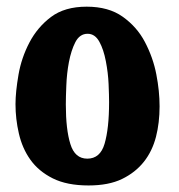

<svg xmlns="http://www.w3.org/2000/svg" viewBox="-20 -611 543 581"><path d="M351.1 -560.5Q394.5 -529.8 418.5 -483.9Q443.4 -436.5 453.1 -385.7Q462.9 -335.4 462.9 -289.1Q462.9 -239.7 452.1 -197.3Q440.9 -153.8 415.5 -121.6Q389.6 -88.9 349.1 -69.3Q308.6 -49.8 248 -49.8Q182.6 -49.8 139.6 -71.3Q96.7 -92.8 71.8 -127.9Q47.4 -162.1 37.1 -207Q26.9 -251 26.9 -295.9Q26.9 -332.5 36.1 -385.7Q44.9 -436 68.8 -481.9Q93.3 -528.8 134.3 -559.6Q175.8 -590.8 242.2 -590.8Q308.6 -590.8 351.1 -560.5ZM245.1 -508.8Q221.2 -508.8 208 -483.4Q195.3 -458.5 188.5 -422.9Q182.1 -389.2 180.7 -352.1Q179.2 -316.4 179.2 -294.9Q179.2 -219.2 192.9 -175.3Q206.5 -130.9 244.1 -130.9Q283.2 -130.9 296.4 -175.8Q310.1 -222.2 310.1 -301.8Q310.1 -321.8 308.6 -356.9Q307.1 -390.6 300.3 -425.8Q293.5 -461.4 280.8 -484.4Q267.6 -508.8 245.1 -508.8Z"/></svg>

Font: SimahzazaarabicW05-Bold
Style: Regular
Weight: 700
Designer: Ahmed zaza
Foundry: Ahmed zaza
Version: Version 1.001